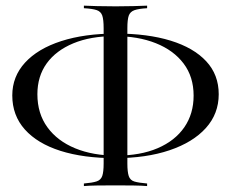

<svg xmlns="http://www.w3.org/2000/svg" viewBox="-20 -618 801 666"><path d="M379 -69.4Q269.4 -69.4 189.5 -94.8Q109.7 -120.2 66.1 -169Q22.6 -217.7 22.6 -287.1Q22.6 -352.4 66.9 -400.8Q111.3 -449.2 192.3 -475.4Q273.4 -501.6 382.3 -501.6Q491.9 -501.6 571.8 -477Q651.6 -452.4 695.2 -405.6Q738.7 -358.9 738.7 -291.1Q738.7 -223.4 694 -173.8Q649.2 -124.2 568.1 -96.8Q487.1 -69.4 379 -69.4ZM383.1 -78.2Q466.9 -78.2 527 -104Q587.1 -129.8 619.4 -176.6Q651.6 -223.4 651.6 -286.3Q651.6 -351.6 616.9 -397.6Q582.3 -443.5 520.6 -468.1Q458.9 -492.7 377.4 -492.7Q294.4 -492.7 234.3 -467.7Q174.2 -442.7 141.9 -398Q109.7 -353.2 109.7 -291.1Q109.7 -224.2 144.4 -176.6Q179 -129 240.7 -103.6Q302.4 -78.2 383.1 -78.2ZM271 27.4V18.5Q300 16.1 314.9 11.3Q329.8 6.5 334.7 -7.7Q339.5 -21.8 339.5 -50.8V-520.2Q339.5 -550 334.7 -564.1Q329.8 -578.2 314.9 -583.1Q300 -587.9 271 -589.5V-598.4Q288.7 -597.6 317.3 -596.8Q346 -596 381.5 -596Q412.9 -596 442.3 -596.8Q471.8 -597.6 490.3 -598.4V-589.5Q461.3 -587.9 446.4 -582.7Q431.5 -577.4 426.6 -563.7Q421.8 -550 421.8 -520.2V-50.8Q421.8 -21.8 426.6 -7.3Q431.5 7.3 446.4 11.7Q461.3 16.1 490.3 18.5V27.4Q471.8 25.8 442.3 25.4Q412.9 25 381.5 25Q346 25 317.3 25.4Q288.7 25.8 271 27.4Z"/></svg>

Font: Playfair 144pt
Style: Regular
Weight: 400
Designer: Claus Eggers Sørensen
Foundry: Claus Eggers Sørensen
Version: Version 2.001;gftools[0.9.30]